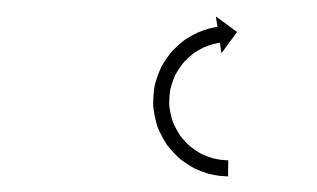

<svg xmlns="http://www.w3.org/2000/svg" viewBox="-20 -581 394 239"><path d="M261 -361.5C262 -361.5 262.9 -361.5 263.9 -361.5L264.1 -381.5C263.2 -381.5 262.3 -381.5 261.4 -381.5C261.4 -381.5 261.5 -381.5 261.5 -381.5C261.6 -381.5 261.6 -381.5 261.6 -381.5C259.2 -381.6 256.8 -381.9 254.4 -382.1C254.4 -382.1 254.5 -382.1 254.6 -382.1C254.7 -382.1 254.8 -382.1 254.8 -382.1C251 -382.6 247.3 -383.4 243.7 -384.3C243.7 -384.3 243.8 -384.3 243.9 -384.3C244.1 -384.2 244.2 -384.2 244.2 -384.2C239.5 -385.7 234.9 -387.5 230.5 -389.5C230.5 -389.5 230.6 -389.5 230.8 -389.4C230.9 -389.3 231.1 -389.2 231.1 -389.2C226 -392 221.2 -395.3 216.6 -398.8C216.6 -398.8 216.7 -398.7 216.9 -398.5C217 -398.4 217.2 -398.3 217.2 -398.3C212.4 -402.6 208 -407.4 204 -412.5C204 -412.5 204.1 -412.3 204.2 -412.1C204.4 -412 204.5 -411.8 204.5 -411.8C200.7 -417.6 197.5 -423.8 194.8 -430.2C194.8 -430.2 194.9 -429.9 194.9 -429.7C195 -429.5 195.1 -429.3 195.1 -429.3C193 -436.1 191.5 -443.1 190.6 -450.2C190.6 -450.2 190.7 -450 190.7 -449.8C190.7 -449.5 190.7 -449.3 190.7 -449.3C190.5 -456.4 191 -463.6 192.1 -470.6C192.1 -470.6 192.1 -470.4 192.1 -470.2C192 -469.9 192 -469.7 192 -469.7C193.7 -476.4 196 -483 198.9 -489.3C198.9 -489.3 198.8 -489.1 198.7 -488.9C198.6 -488.7 198.5 -488.5 198.5 -488.5C201.8 -494.1 205.5 -499.5 209.6 -504.5C209.6 -504.5 209.5 -504.3 209.3 -504.2C209.2 -504 209 -503.9 209 -503.9C213.1 -508 217.4 -511.9 222.1 -515.4C222.1 -515.4 221.9 -515.3 221.8 -515.2C221.6 -515.1 221.5 -515 221.5 -515C225.6 -517.7 229.9 -520.2 234.3 -522.3C234.3 -522.3 234.2 -522.2 234.1 -522.2C233.9 -522.1 233.8 -522 233.8 -522C237.3 -523.5 240.9 -524.8 244.5 -525.9C244.5 -525.9 244.4 -525.9 244.3 -525.8C244.2 -525.8 244.1 -525.8 244.1 -525.8C246.5 -526.4 248.8 -526.9 251.2 -527.4C251.2 -527.4 251.2 -527.4 251.1 -527.4C251.1 -527.4 251 -527.4 251 -527.4C251.9 -527.5 252.8 -527.6 253.7 -527.8L255.7 -514.8L275.1 -541.2L248.7 -560.6L250.7 -547.6C249.7 -547.4 248.7 -547.3 247.8 -547.1C247.8 -547.1 247.7 -547.1 247.7 -547.1C247.6 -547.1 247.5 -547.1 247.5 -547.1C244.7 -546.5 241.9 -545.9 239.2 -545.2C239.2 -545.2 239.1 -545.1 239 -545.1C238.9 -545.1 238.8 -545.1 238.8 -545.1C234.5 -543.8 230.3 -542.2 226.2 -540.5C226.2 -540.5 226.1 -540.5 225.9 -540.4C225.8 -540.4 225.7 -540.3 225.7 -540.3C220.5 -537.8 215.4 -534.9 210.6 -531.8C210.6 -531.8 210.5 -531.7 210.3 -531.6C210.2 -531.5 210 -531.4 210 -531.4C204.6 -527.3 199.5 -522.7 194.7 -517.8C194.7 -517.8 194.6 -517.7 194.5 -517.5C194.3 -517.4 194.2 -517.2 194.2 -517.2C189.3 -511.4 185 -505.1 181.2 -498.5C181.2 -498.5 181.1 -498.3 181 -498.1C180.9 -497.9 180.8 -497.7 180.8 -497.7C177.4 -490.3 174.6 -482.6 172.6 -474.7C172.6 -474.7 172.5 -474.5 172.5 -474.3C172.5 -474 172.4 -473.8 172.4 -473.8C171.1 -465.6 170.5 -457.2 170.7 -448.8C170.7 -448.8 170.7 -448.6 170.7 -448.4C170.8 -448.2 170.8 -447.9 170.8 -447.9C171.7 -439.6 173.5 -431.3 176 -423.3C176 -423.3 176.1 -423.1 176.2 -422.9C176.2 -422.7 176.3 -422.4 176.3 -422.4C179.5 -414.9 183.3 -407.7 187.7 -400.9C187.7 -400.9 187.9 -400.7 188 -400.5C188.1 -400.3 188.2 -400.1 188.2 -400.1C192.9 -394.2 198.1 -388.6 203.8 -383.5C203.8 -383.5 203.9 -383.3 204.1 -383.2C204.2 -383.1 204.4 -382.9 204.4 -382.9C209.8 -378.8 215.5 -375 221.5 -371.7C221.5 -371.7 221.6 -371.6 221.8 -371.5C221.9 -371.5 222.1 -371.4 222.1 -371.4C227.3 -369 232.7 -366.8 238.2 -365.1C238.2 -365.1 238.4 -365.1 238.5 -365C238.6 -365 238.8 -364.9 238.8 -364.9C243.1 -363.9 247.5 -362.9 251.9 -362.3C251.9 -362.3 252 -362.3 252.1 -362.3C252.2 -362.2 252.3 -362.2 252.3 -362.2C255.1 -361.9 257.9 -361.7 260.8 -361.6C260.8 -361.6 260.8 -361.6 260.9 -361.6C260.9 -361.6 261 -361.5 261 -361.5Z"/></svg>

Font: FRB American Cursive Just Arrows Extrabold
Style: Bold Italic
Weight: 800
Italic angle: -25°
Version: Version 2.0;Modular Font Editor K font №1